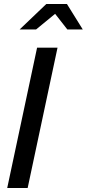

<svg xmlns="http://www.w3.org/2000/svg" viewBox="-20 -938 433 958"><path d="M16 0 165 -700H267L118 0ZM316 -791 255 -869 160 -791H78L211 -918H314L393 -791Z"/></svg>

Font: Red Hat Display Medium
Style: Italic
Weight: 500
Italic angle: -12°
Designer: Pentagram / MCKL
Foundry: Pentagram / MCKL
Version: Version 1.003; Red Hat Display Medium Italic